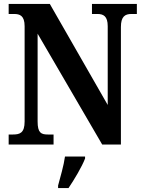

<svg xmlns="http://www.w3.org/2000/svg" viewBox="-20 -734 728 975"><path d="M24 0H252V-51H223C189 -51 171 -59 171 -117V-563L499 0H594V-597C594 -650 615 -663 647 -663H675V-714H447V-663H475C505 -663 527 -652 527 -601V-201L233 -714H24V-663H52C80 -663 105 -655 105 -601V-117C105 -59 81 -51 46 -51H24ZM275 208V221H328C357 178 396 113 412 71V61H310C304 106 286 167 275 208Z"/></svg>

Font: Noto Serif Myanmar Condensed
Style: Bold
Weight: 700
Width: 3
Designer: Ben Mitchell and the Monotype Design Team
Foundry: Monotype Imaging Inc.
Version: Version 2.106